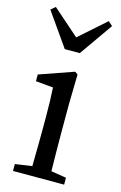

<svg xmlns="http://www.w3.org/2000/svg" viewBox="-123 -860 576 914"><g transform="rotate(15 164.5 -403.5)"><path d="M39 0V-34L122 -46Q124 -158 124 -230V-288Q124 -372 120 -433L34 -441V-474L203 -533L217 -523L214 -377V-230Q214 -158 216 -46L291 -34V0ZM127 -624 12 -788 34 -807 165 -692 295 -807 316 -788 201 -624Z"/></g></svg>

Font: GenRyuMin TW M
Style: Regular
Weight: 500
Version: Version 1.501;PS 1;hotconv 16.6.51;makeotf.lib2.5.65220